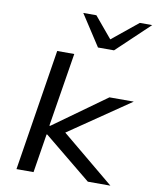

<svg xmlns="http://www.w3.org/2000/svg" viewBox="-100 -1021 893 1097"><g transform="rotate(10 346.5 -472.5)"><path d="M72 0 184 -705H283L214 -277H219L524 -496H665L293 -242L285 -275L617 0H486L211 -225H207L171 0ZM410 -765 293 -945H369L471 -823L621 -945H693L503 -765Z"/></g></svg>

Font: Nunito Sans 7pt Expanded
Style: Italic
Weight: 400
Width: 7
Italic angle: -9°
Designer: Vernon Adams
Foundry: Vernon Adams
Version: Version 3.101;gftools[0.9.27]